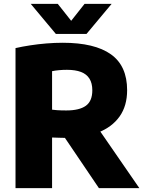

<svg xmlns="http://www.w3.org/2000/svg" viewBox="-20 -970 742 990"><path d="M60 0V-722Q95 -730 135.8 -736.2Q176.5 -742.5 219.2 -746Q262 -749.5 303.5 -749.5Q468 -749.5 551.8 -690Q635.5 -630.5 635.5 -505Q635.5 -424 596.5 -369.2Q557.5 -314.5 486.2 -286.8Q415 -259 318 -259Q299 -259 282.5 -259.8Q266 -260.5 248.5 -261V0ZM490 0 260 -340H464L698.5 0ZM322 -400.5Q389 -400.5 422.5 -424.5Q456 -448.5 456 -504.5Q456 -541 441.2 -564.5Q426.5 -588 397.5 -599Q368.5 -610 325 -610Q303.5 -610 284.5 -608.2Q265.5 -606.5 248.5 -603V-404.5Q261 -403 272.8 -402Q284.5 -401 296.8 -400.8Q309 -400.5 322 -400.5ZM268 -795 138.5 -950H278L361 -845H333L416 -950H555.5L426 -795Z"/></svg>

Font: Encode Sans SC ExtraBold
Style: Regular
Weight: 800
Version: Version 3.002